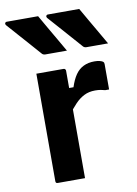

<svg xmlns="http://www.w3.org/2000/svg" viewBox="-121 -869 661 928"><g transform="rotate(-10 209.5 -405.0)"><path d="M132.3 -810.2Q150.7 -778.4 168.6 -746.8Q186.6 -715.2 205 -684.2Q223.4 -653.1 240.7 -622.2Q215.5 -622.2 189.4 -622.2Q163.4 -622.2 134.4 -622.2Q128.4 -622.2 123.9 -624.7Q119.4 -627.2 117.4 -630.2Q88.7 -663.5 65 -689.7Q41.2 -715.9 19.3 -741.2Q-2.5 -766.5 -28.2 -794.8Q-32.2 -799.9 -29.9 -805.1Q-27.5 -810.2 -21.4 -810.2Q6.6 -810.2 30.7 -810.2Q54.7 -810.2 79.5 -810.2Q104.2 -810.2 132.3 -810.2ZM334.1 -810.2Q352.5 -778.4 370.5 -746.8Q388.4 -715.2 406.8 -684.2Q425.3 -653.1 442.6 -622.2Q417.4 -622.2 391.3 -622.2Q365.2 -622.2 336.3 -622.2Q330.3 -622.2 325.8 -624.7Q321.3 -627.2 319.3 -630.2Q290.6 -663.5 266.8 -689.7Q243 -715.9 221.2 -741.2Q199.3 -766.5 173.6 -794.8Q169.6 -799.9 172 -805.1Q174.3 -810.2 180.5 -810.2Q208.4 -810.2 232.5 -810.2Q256.6 -810.2 281.3 -810.2Q306 -810.2 334.1 -810.2ZM200.6 -442.4H241.2Q252.9 -478.8 269.1 -502.2Q285.3 -525.5 308.5 -536.7Q331.6 -548 362.3 -548Q377.9 -548 388.4 -545.1Q398.9 -542.2 403.1 -539.1Q406.5 -536.2 407.7 -533.5Q408.8 -530.8 408.8 -526.4Q408.8 -510.4 408.8 -494.8Q408.8 -479.2 408.8 -464.1Q408.8 -449 408.8 -433.4Q408.8 -417.8 408.8 -401.9H390Q379.9 -404.9 368.1 -406.9Q356.4 -408.9 341 -408.9Q310.4 -408.9 286.8 -396.9Q263.2 -385 242.9 -363.6Q222.7 -342.2 200.6 -313ZM219.8 0Q197.5 0 175.2 0Q153 0 131.1 0Q109.2 0 86.8 0Q83.8 0 81.8 -0.5Q79.8 -1 78.3 -2.5Q76.8 -4 76.3 -6Q75.8 -8 75.8 -11Q75.8 -48.4 75.8 -89.7Q75.8 -130.9 75.8 -174.9Q75.8 -219 75.8 -263.6Q75.8 -308.2 75.8 -352.6Q75.8 -397 75.8 -439.7Q75.8 -468 75.8 -493.1Q75.8 -518.3 75.8 -538Q100.8 -538 123.5 -538Q146.2 -538 167.7 -538Q189.1 -538 208.8 -538Q212.8 -538 214.8 -536.5Q216.8 -535 218.3 -533Q219.8 -531 219.8 -527Q219.8 -480.8 219.8 -430Q219.8 -379.2 219.8 -325.9Q219.8 -272.6 219.8 -217.5Q219.8 -162.4 219.8 -107.5Q219.8 -52.7 219.8 0Z"/></g></svg>

Font: Recursive Sans Linear Light
Style: Regular
Weight: 300
Version: Version 1.085